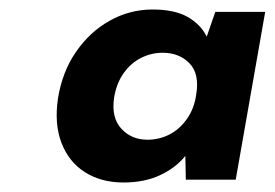

<svg xmlns="http://www.w3.org/2000/svg" viewBox="-20 -731 578 404"><path d="M240 -347Q193 -347 159 -368.5Q125 -390 109.5 -430Q94 -470 102 -524Q111 -580 140 -622Q169 -664 211 -687.5Q253 -711 301 -711Q347 -711 374.5 -695.5Q402 -680 415 -654L433 -706H538L476 -353H371L370 -403Q350 -378 317 -362.5Q284 -347 240 -347ZM290 -437Q315 -437 336.5 -448Q358 -459 373.5 -481Q389 -503 393 -533Q400 -576 378.5 -598Q357 -620 322 -620Q299 -620 277.5 -609.5Q256 -599 240.5 -577.5Q225 -556 220 -525Q214 -483 235.5 -460Q257 -437 290 -437Z"/></svg>

Font: DM Sans 10pt Black
Style: Italic
Weight: 900
Italic angle: -10°
Version: Version 4.004;gftools[0.9.30]